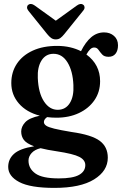

<svg xmlns="http://www.w3.org/2000/svg" viewBox="-20 -697 610 960"><path d="M338 -37Q438 -23 478.5 7Q519 37 519 91.5Q519 157.5 450.5 200Q382 242.5 252 242.5Q131.5 242.5 76.2 213.2Q21 184 21 137.5Q21 98 50.5 71.8Q80 45.5 150.5 34.5Q113 20.5 99.5 2.8Q86 -15 86 -39.5Q86 -64 106.2 -85.8Q126.5 -107.5 179 -118.5Q112 -136 74.2 -179.8Q36.5 -223.5 36.5 -281.5Q36.5 -336.5 64.5 -378.5Q92.5 -420.5 144 -444Q195.5 -467.5 265.5 -467.5Q300.5 -467.5 330.5 -460.5Q360.5 -453.5 385 -441Q407.5 -486.5 436 -510.8Q464.5 -535 500.5 -535Q530 -535 550 -517.5Q570 -500 570 -470.5Q570 -444 557.8 -428.5Q545.5 -413 523 -413Q501.5 -413 491 -424.5Q480.5 -436 472.5 -447.8Q464.5 -459.5 451 -459.5Q440 -459.5 430.8 -450.5Q421.5 -441.5 412 -424.5Q480.5 -374 480.5 -291Q480.5 -237 452.2 -196Q424 -155 374.8 -131.8Q325.5 -108.5 262 -108.5Q237.5 -108.5 215.5 -111.5Q199.5 -100 199.5 -87Q199.5 -76.5 210.5 -68.8Q221.5 -61 251.2 -53.8Q281 -46.5 338 -37ZM246.5 -428Q208 -427.5 187.2 -394Q166.5 -360.5 169 -307Q172 -232.5 199.8 -190Q227.5 -147.5 269.5 -148Q308.5 -148.5 329.2 -181.8Q350 -215 347 -272Q344 -342.5 317.2 -385.5Q290.5 -428.5 246.5 -428ZM122.5 106Q122.5 145.5 156.8 170.2Q191 195 274 195Q344 195 375.2 177.5Q406.5 160 406.5 128.5Q406.5 103 376.8 87.5Q347 72 264 59.5Q215.5 52.5 183 44Q153.5 51 138 68.2Q122.5 85.5 122.5 106ZM301.5 -526.5Q291.5 -514 282 -507Q272.5 -500 259 -500Q245.5 -500 235.8 -507Q226 -514 216 -526.5L122.5 -642.5Q115 -652 115.2 -660Q115.5 -668 120.5 -672Q134 -683.5 153.5 -669.5L259 -593.5L364.5 -669.5Q384 -683.5 397.5 -672Q402.5 -668 402.8 -659.8Q403 -651.5 395 -642.5Z"/></svg>

Font: Fraunces 72pt Soft SemiBold
Style: Regular
Weight: 600
Version: Version 1.000;[b76b70a41]